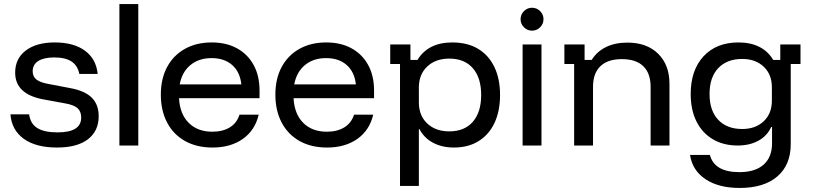

<svg xmlns="http://www.w3.org/2000/svg" viewBox="-20 -720 4022 950"><path d="M261.7 10Q157.5 10 97.5 -33.3Q37.5 -76.7 31.7 -154.2H124.2Q130 -108.3 164.2 -86.7Q198.3 -65 265 -65Q381.7 -65 381.7 -138.3Q381.7 -168.3 363.8 -184.6Q345.8 -200.8 303.3 -208.3L194.2 -228.3Q55 -254.2 55 -360.8Q55 -430 107.5 -470Q160 -510 250.8 -510Q345 -510 400.4 -469.2Q455.8 -428.3 463.3 -354.2H372.5Q364.2 -395.8 333.8 -415.8Q303.3 -435.8 248.3 -435.8Q197.5 -435.8 169.6 -418.3Q141.7 -400.8 141.7 -367.5Q141.7 -341.7 159.6 -327.1Q177.5 -312.5 217.5 -305L326.7 -284.2Q400 -270.8 434.2 -236.7Q468.3 -202.5 468.3 -145Q468.3 -71.7 415 -30.8Q361.7 10 261.7 10Z M570.8 0V-700H664.2V0Z M1031.7 10Q953.3 10 895.8 -22.1Q838.3 -54.2 807.1 -113.3Q775.8 -172.5 775.8 -251.7Q775.8 -330.8 807.1 -388.8Q838.3 -446.7 895 -478.3Q951.7 -510 1027.5 -510Q1100 -510 1152.9 -480.8Q1205.8 -451.7 1235 -398.3Q1264.2 -345 1264.2 -271.7V-234.2H865.8Q870 -155.8 913.8 -112.1Q957.5 -68.3 1030.8 -68.3Q1081.7 -68.3 1116.7 -89.6Q1151.7 -110.8 1165 -152.5H1260Q1241.7 -75 1181.2 -32.5Q1120.8 10 1031.7 10ZM869.2 -302.5H1174.2Q1167.5 -364.2 1128.8 -398.3Q1090 -432.5 1026.7 -432.5Q964.2 -432.5 922.5 -398.3Q880.8 -364.2 869.2 -302.5Z M1598.3 10Q1520 10 1462.5 -22.1Q1405 -54.2 1373.8 -113.3Q1342.5 -172.5 1342.5 -251.7Q1342.5 -330.8 1373.8 -388.8Q1405 -446.7 1461.7 -478.3Q1518.3 -510 1594.2 -510Q1666.7 -510 1719.6 -480.8Q1772.5 -451.7 1801.7 -398.3Q1830.8 -345 1830.8 -271.7V-234.2H1432.5Q1436.7 -155.8 1480.4 -112.1Q1524.2 -68.3 1597.5 -68.3Q1648.3 -68.3 1683.3 -89.6Q1718.3 -110.8 1731.7 -152.5H1826.7Q1808.3 -75 1747.9 -32.5Q1687.5 10 1598.3 10ZM1435.8 -302.5H1740.8Q1734.2 -364.2 1695.4 -398.3Q1656.7 -432.5 1593.3 -432.5Q1530.8 -432.5 1489.2 -398.3Q1447.5 -364.2 1435.8 -302.5Z M1959.2 200V-403.3H1910.8V-500H2010.8V-423.3H2045.8Q2070.8 -465.8 2114.2 -487.9Q2157.5 -510 2217.5 -510Q2293.3 -510 2345.8 -478.3Q2398.3 -446.7 2426.2 -388.3Q2454.2 -330 2454.2 -250Q2454.2 -170 2426.7 -111.7Q2399.2 -53.3 2347.9 -21.7Q2296.7 10 2225.8 10Q2166.7 10 2122.5 -13.8Q2078.3 -37.5 2055.8 -80.8H2052.5V200ZM2203.3 -70Q2278.3 -70 2319.6 -117.5Q2360.8 -165 2360.8 -250Q2360.8 -335 2319.6 -382.5Q2278.3 -430 2203.3 -430Q2135 -430 2093.8 -390.8Q2052.5 -351.7 2052.5 -286.7V-213.3Q2052.5 -148.3 2093.8 -109.2Q2135 -70 2203.3 -70Z M2565.8 0V-500H2659.2V0ZM2612.5 -568.3Q2589.2 -568.3 2572.5 -585Q2555.8 -601.7 2555.8 -625Q2555.8 -648.3 2572.5 -665Q2589.2 -681.7 2612.5 -681.7Q2635.8 -681.7 2652.5 -665Q2669.2 -648.3 2669.2 -625Q2669.2 -601.7 2652.5 -585Q2635.8 -568.3 2612.5 -568.3Z M2820.8 0V-403.3H2772.5V-500H2872.5V-423.3H2907.5Q2933.3 -465 2978.3 -487.1Q3023.3 -509.2 3084.2 -509.2Q3180.8 -509.2 3236.7 -453.8Q3292.5 -398.3 3292.5 -305.8V0H3199.2V-290Q3199.2 -357.5 3162.9 -392.5Q3126.7 -427.5 3056.7 -427.5Q2987.5 -427.5 2950.8 -392.5Q2914.2 -357.5 2914.2 -290V0Z M3640 210Q3535.8 210 3470.8 166.7Q3405.8 123.3 3394.2 46.7H3492.5Q3515 131.7 3638.3 131.7Q3716.7 131.7 3758.3 94.6Q3800 57.5 3800 -10.8V-91.7H3795.8Q3775.8 -47.5 3732.5 -23.8Q3689.2 0 3630 0Q3559.2 0 3506.7 -31.2Q3454.2 -62.5 3425.8 -119.6Q3397.5 -176.7 3397.5 -255Q3397.5 -372.5 3460.8 -441.2Q3524.2 -510 3634.2 -510Q3694.2 -510 3737.5 -487.9Q3780.8 -465.8 3805.8 -423.3H3840.8V-500H3940.8V-403.3H3892.5V-6.7Q3892.5 95.8 3826.3 152.9Q3760 210 3640 210ZM3652.5 -81.7Q3718.3 -81.7 3758.8 -120Q3799.2 -158.3 3799.2 -221.7V-288.3Q3799.2 -351.7 3758.8 -390Q3718.3 -428.3 3652.5 -428.3Q3576.7 -428.3 3533.8 -382.9Q3490.8 -337.5 3490.8 -255Q3490.8 -172.5 3533.8 -127.1Q3576.7 -81.7 3652.5 -81.7Z"/></svg>

Font: Funnel Display Light
Style: Regular
Weight: 400
Version: Version 1.000